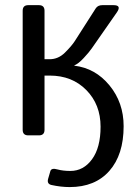

<svg xmlns="http://www.w3.org/2000/svg" viewBox="-20 -533 551 756"><path d="M91.3 0Q69.3 0 69.3 -22V-490.7Q69.3 -512.7 91.3 -512.7H133.3Q155.3 -512.7 155.3 -490.7V-299.8H175.3Q209.5 -299.8 235.8 -325.9Q262.2 -352.1 274.4 -371.1L356.9 -500Q365.2 -512.7 382.8 -512.7H427.2Q460 -512.7 439.9 -483.9L340.8 -341.8Q330.6 -327.1 309.8 -304.7Q289.1 -282.2 272.5 -275.4V-274.4Q355.5 -264.6 411.1 -196.8Q466.8 -128.9 466.8 -36.1Q466.8 76.2 410.6 139.9Q354.5 203.6 254.4 203.6Q219.7 203.6 182.1 195.3Q164.1 190.9 169.4 171.4L178.2 141.1Q182.1 127 207 134.3Q228.5 140.1 257.3 140.1Q308.6 140.1 342.3 94.2Q376 48.3 376 -34.2Q376 -121.6 319.8 -178.5Q263.7 -235.4 175.8 -235.4H155.3V-22Q155.3 0 133.3 0Z"/></svg>

Font: Istok
Style: Regular
Weight: 500
Designer: Andrey V. Panov
Foundry: Andrey V. Panov
Version: Version 1.0.3